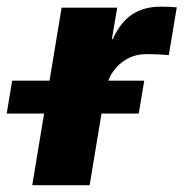

<svg xmlns="http://www.w3.org/2000/svg" viewBox="-89 -545 540 565"><path d="M5.9 0 92.3 -522.5H255.9L240.2 -429.7H242.7Q265.6 -480 300 -502.7Q334.5 -525.4 384.8 -525.4Q397.9 -525.4 409.4 -524.9Q420.9 -524.4 431.2 -523.4L407.7 -382.8Q397.9 -383.8 378.7 -384.8Q359.4 -385.7 341.3 -385.7Q311.5 -385.7 285.9 -372.1Q260.3 -358.4 242.9 -333Q225.6 -307.6 219.7 -271.5L174.8 0ZM-69.3 -210.9 -53.2 -307.6H335.4L319.3 -210.9Z"/></svg>

Font: Inter 28pt ExtraBold
Style: Italic
Weight: 800
Italic angle: -9.3988°
Designer: Rasmus Andersson
Foundry: rsms
Version: Version 4.001;git-66647c0bb